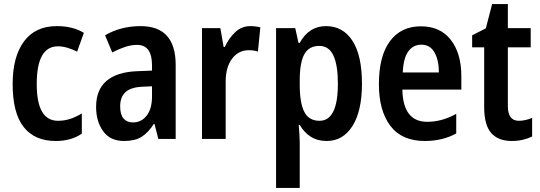

<svg xmlns="http://www.w3.org/2000/svg" viewBox="-20 -681 2648 941"><path d="M253 10Q150 10 96 -58.5Q42 -127 42 -269Q42 -403 97.5 -478Q153 -553 258 -553Q299 -553 332 -544.5Q365 -536 391 -520L358 -428Q334 -440 310 -447Q286 -454 264 -454Q160 -454 160 -269Q160 -89 264 -89Q296 -89 324.5 -98.5Q353 -108 381 -125V-26Q329 10 253 10Z M669 -553Q841 -553 841 -363V0H756L737 -74H734Q707 -31 674 -10.5Q641 10 588 10Q520 10 485.5 -38Q451 -86 451 -157Q451 -241 502 -284.5Q553 -328 651 -332L725 -335V-361Q725 -461 652 -461Q623 -461 593 -451Q563 -441 530 -424L495 -508Q532 -530 576 -541.5Q620 -553 669 -553ZM677 -256Q620 -253 594.5 -229Q569 -205 569 -160Q569 -119 585.5 -100Q602 -81 632 -81Q673 -81 699 -114.5Q725 -148 725 -208V-258Z M1207 -553Q1232 -553 1256 -547L1244 -428Q1225 -435 1199 -435Q1149 -435 1117.5 -393.5Q1086 -352 1086 -280V0H970V-543H1060L1076 -451H1082Q1101 -493 1132.5 -523Q1164 -553 1207 -553Z M1578 -553Q1661 -553 1707.5 -481Q1754 -409 1754 -271Q1754 -137 1707.5 -63.5Q1661 10 1581 10Q1536 10 1503 -11Q1470 -32 1449 -69H1444Q1446 -44 1447.5 -22.5Q1449 -1 1449 15V240H1333V-543H1427L1443 -471H1449Q1494 -553 1578 -553ZM1545 -456Q1494 -456 1471.5 -415Q1449 -374 1449 -287V-265Q1449 -176 1471.5 -132.5Q1494 -89 1546 -89Q1636 -89 1636 -271Q1636 -362 1614 -409Q1592 -456 1545 -456Z M2043 -552Q2138 -552 2189.5 -485.5Q2241 -419 2241 -308V-242H1952Q1955 -84 2074 -84Q2146 -84 2216 -123V-27Q2149 10 2062 10Q1949 10 1893 -64.5Q1837 -139 1837 -268Q1837 -406 1891 -479Q1945 -552 2043 -552ZM2045 -462Q2005 -462 1981 -429Q1957 -396 1954 -326H2131Q2131 -386 2109.5 -424Q2088 -462 2045 -462Z M2523 -89Q2553 -89 2588 -103V-12Q2568 -2 2542.5 4Q2517 10 2488 10Q2422 10 2387.5 -29Q2353 -68 2353 -156V-449H2294V-508L2361 -542L2392 -661H2469V-543H2581V-449H2469V-161Q2469 -89 2523 -89Z"/></svg>

Font: Noto Sans Ethiopic Condensed SemiBold
Style: Regular
Weight: 600
Width: 3
Designer: Monotype Design Team
Foundry: Monotype Imaging Inc.
Version: Version 2.102; ttfautohint (v1.8.4.7-5d5b)